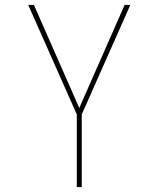

<svg xmlns="http://www.w3.org/2000/svg" viewBox="-20 -540 640 775"><path d="M290 215V-78L94 -520H117L300 -104L483 -520H506L310 -78V215Z"/></svg>

Font: Iosevka Aile Thin
Style: Regular
Weight: 100
Designer: Belleve Invis
Foundry: Belleve Invis
Version: Version 31.1.0; ttfautohint (v1.8.4)